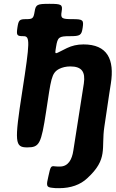

<svg xmlns="http://www.w3.org/2000/svg" viewBox="-20 -770 604 1003"><path d="M347 -423C407 -423 427 -395 418 -334L363 17C356 64 336 100 293 100C284 100 275 100 267 99C246 96 244 99 233 150C221 200 222 208 252 211C263 213 275 213 289 213C350 213 400 195 436 161C546 60 508 6 525 -107C542 -219 544 -235 551 -282L559 -333C579 -460 541 -538 416 -538C383 -538 355 -531 330 -519C264 -488 265 -476 273 -526C281 -576 288 -581 344 -581C399 -581 406 -585 412 -626C418 -666 413 -670 358 -670C302 -670 296 -674 302 -710C308 -746 302 -750 238 -750C173 -750 167 -746 161 -710C155 -674 151 -670 117 -670C82 -670 77 -666 71 -626C65 -585 68 -581 103 -581C137 -581 137 -554 96 -291C55 -27 57 0 122 0C186 0 195 -17 221 -188C247 -358 248 -388 289 -410C305 -418 325 -423 347 -423Z"/></svg>

Font: Asimov Print
Style: AIt
Weight: 500
Designer: Google
Version: Version 2.000980: 2014